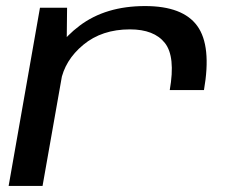

<svg xmlns="http://www.w3.org/2000/svg" viewBox="-20 -614 782 634"><path d="M540.5 -316.5H653.5Q679 -462.5 631.5 -528.2Q584 -594 459 -594Q329 -594 243 -529.2Q157 -464.5 142.5 -381.5L180.5 -344.5Q193.5 -415 255 -466Q316.5 -517 409 -517Q489 -517 524.5 -472Q560 -427 540.5 -316.5ZM8.5 0H120.5L200 -450L201.5 -588.5H112Z"/></svg>

Font: Anybody Expanded
Style: Italic
Weight: 400
Width: 7
Italic angle: -10°
Version: Version 1.113;gftools[0.9.25]